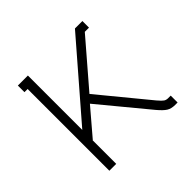

<svg xmlns="http://www.w3.org/2000/svg" viewBox="-124 -588 713 713"><g transform="rotate(-45 232.0 -232.0)"><path d="M371.1 -429.2 220.2 -253.9 378.9 -61Q392.6 -44.9 399.4 -40.5Q406.2 -36.1 416 -36.1H429.2V0H416Q396.5 0 383.5 -8.1Q370.6 -16.1 352.1 -38.1L195.8 -227.1L107.9 -124H106.9V0H70.8V-429.2H54.2V-463.9H106.9V-178.2L354 -463.9H393.1V-429.2Z"/></g></svg>

Font: RawengulkPcs
Style: Regular
Weight: 400
Version: Version 0.92